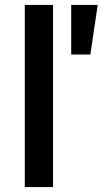

<svg xmlns="http://www.w3.org/2000/svg" viewBox="-20 -762 418 782"><path d="M81 -742H196V0H81ZM270 -742H378L348 -540H270Z"/></svg>

Font: Steamflix Grotesk
Style: Regular
Weight: 400
Designer: Julieta Ulanovsky
Foundry: Julieta Ulanovsky
Version: Version 4.000;PS 004.000;hotconv 1.0.88;makeotf.lib2.5.64775